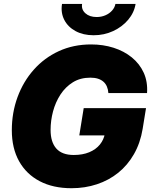

<svg xmlns="http://www.w3.org/2000/svg" viewBox="-20 -969 792 999"><path d="M352.1 10.3Q256.3 10.3 186.8 -26.1Q117.2 -62.5 79.3 -130.1Q41.5 -197.8 41.5 -291.5Q41.5 -382.8 71.3 -463.9Q101.1 -544.9 155.8 -606.4Q210.4 -668 286.1 -702.9Q361.8 -737.8 454.1 -737.8Q516.6 -737.8 571 -720.5Q625.5 -703.1 666 -670.2Q706.5 -637.2 727.8 -590.6Q749 -543.9 745.1 -484.9H543.9Q542.5 -503.9 536.1 -518.8Q529.8 -533.7 518.1 -543.9Q506.3 -554.2 489.5 -559.6Q472.7 -564.9 450.2 -564.9Q397.9 -564.9 359.1 -540.8Q320.3 -516.6 294.4 -476.8Q268.6 -437 255.9 -389.2Q243.2 -341.3 243.2 -293Q243.2 -230 272.9 -196.3Q302.7 -162.6 363.8 -162.6Q410.2 -162.6 444.6 -177Q479 -191.4 499.8 -217Q520.5 -242.7 525.9 -274.9L560.1 -264.6H392.6L415.5 -406.2H739.7L722.2 -298.3Q710 -224.6 677 -167Q644 -109.4 595.2 -70.1Q546.4 -30.8 484.4 -10.3Q422.4 10.3 352.1 10.3ZM467.3 -785.6Q412.6 -785.6 372.8 -807.4Q333 -829.1 314.2 -866.2Q295.4 -903.3 302.7 -948.7H407.2Q402.3 -919.9 424.1 -900.1Q445.8 -880.4 482.9 -880.4Q507.3 -880.4 528.3 -889.4Q549.3 -898.4 563.2 -914.1Q577.1 -929.7 580.6 -948.7H685.5Q678.2 -903.3 647 -866.2Q615.7 -829.1 568.8 -807.4Q522 -785.6 467.3 -785.6Z"/></svg>

Font: Inter 18pt Black
Style: Italic
Weight: 900
Italic angle: -9.3988°
Designer: Rasmus Andersson
Foundry: rsms
Version: Version 4.001;git-66647c0bb